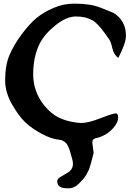

<svg xmlns="http://www.w3.org/2000/svg" viewBox="-20 -757 715 1037"><path d="M290 230.5 289.1 223.6Q289.1 208 305.7 199.2L341.8 177.7Q374 160.2 374 127.9Q374 116.2 370.6 105Q367.2 93.8 362.8 76.7Q358.4 59.6 356 53.2Q353.5 46.9 348.1 34.2Q342.8 21.5 336.9 15.6Q318.4 -1 301.8 -2Q257.8 -5.9 204.6 -34.7Q151.4 -63.5 116.7 -96.2Q82 -128.9 44.9 -193.4Q7.8 -257.8 7.8 -323.2Q7.8 -404.3 31.2 -459.5Q54.7 -514.6 97.2 -571.8Q139.6 -628.9 177.7 -660.2Q215.8 -691.4 269.5 -714.4Q323.2 -737.3 379.9 -737.3Q468.8 -737.3 519.5 -716.8Q526.4 -713.9 555.7 -702.6Q585 -691.4 594.2 -686.5Q603.5 -681.6 619.1 -667.5Q634.8 -653.3 647.5 -627Q660.2 -600.6 660.2 -562.5Q660.2 -524.4 619.1 -444.3Q594.7 -460.9 586.9 -496.1Q579.1 -531.2 569.3 -544.9L547.9 -575.2Q506.8 -632.8 477.5 -648.4Q441.4 -668 390.1 -668Q338.9 -668 279.8 -620.6Q220.7 -573.2 194.3 -521.5Q159.2 -450.2 159.2 -356Q159.2 -261.7 219.7 -186.5Q254.9 -143.6 295.4 -123Q335.9 -102.5 394.5 -94.7Q410.2 -92.8 418 -92.8Q457 -92.8 517.6 -116.7Q578.1 -140.6 602.5 -144.5H605.5Q618.2 -144.5 618.2 -122.1Q618.2 -99.6 599.6 -75.2Q561.5 -24.4 495.1 -9.8Q478.5 -5.9 478.5 12.7L485.4 66.4Q485.4 71.3 483.4 78.1L470.7 127Q462.9 154.3 458 164.1L447.3 184.6Q436.5 204.1 418.9 221.7Q386.7 258.8 354.5 259.8H342.8Q294.9 259.8 290 230.5Z"/></svg>

Font: Essays1743
Style: Medium
Weight: 500
Designer: Based on the typeface in a 1743 English translation of the essays of Montaigne.  PostScript/TrueType font designed by Jo
Version: Version 002.100